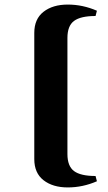

<svg xmlns="http://www.w3.org/2000/svg" viewBox="-20 -770 474 840"><path d="M275 -604V-96Q275 -43 304 -21.5Q333 0 398 0L404 23Q342 50 276.5 50Q211 50 170.5 18.5Q130 -13 130 -74V-626Q130 -687 170.5 -718.5Q211 -750 276.5 -750Q342 -750 404 -723L398 -700Q333 -700 304 -678.5Q275 -657 275 -604Z"/></svg>

Font: Croissant One
Style: Regular
Weight: 400
Designer: Eduardo Rodriguez Tunni
Foundry: Eduardo Rodriguez Tunni
Version: Version 1.001